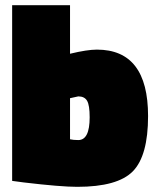

<svg xmlns="http://www.w3.org/2000/svg" viewBox="-20 -710 609 743"><path d="M355 -518Q553 -518 553 -261Q553 -107 494 -47Q435 13 279 13Q215 13 72 -4L27 -10V-690H251V-502Q317 -518 355 -518ZM283 -168Q327 -168 327 -256Q327 -303 317 -320Q307 -337 283 -337L251 -330V-171Q264 -168 283 -168Z"/></svg>

Font: Titillium Web Black
Style: Regular
Weight: 900
Version: Version 1.002;PS 35.000;hotconv 1.0.70;makeotf.lib2.5.55311